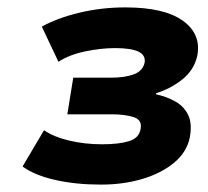

<svg xmlns="http://www.w3.org/2000/svg" viewBox="-20 -731 563 519"><path d="M253 -232Q185 -232 129.5 -244.5Q74 -257 41 -281L99 -379Q125 -361 167 -351Q209 -341 256 -341Q302 -341 329 -349.5Q356 -358 360 -382Q365 -407 341 -414.5Q317 -422 283 -422H162L178 -521H280Q317 -521 341.5 -530Q366 -539 371 -562Q374 -582 354 -591.5Q334 -601 291 -601Q253 -601 210 -592Q167 -583 138 -564L93 -659Q134 -682 194 -696.5Q254 -711 319 -711Q425 -711 475 -674.5Q525 -638 513 -579Q504 -541 472.5 -516Q441 -491 402 -479V-476Q430 -470 453.5 -457Q477 -444 488.5 -420.5Q500 -397 493 -359Q485 -320 451 -291.5Q417 -263 365.5 -247.5Q314 -232 253 -232Z"/></svg>

Font: Nunito Sans 7pt SemiExpanded Black
Style: Italic
Weight: 900
Width: 6
Italic angle: -9°
Designer: Vernon Adams
Foundry: Vernon Adams
Version: Version 3.101;gftools[0.9.27]